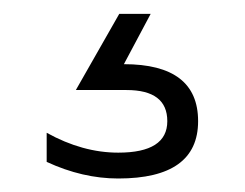

<svg xmlns="http://www.w3.org/2000/svg" viewBox="-20 -57 361 283"><path d="M48.8 138.7Q101.6 168 154.3 168Q226.6 168 226.6 121.6Q226.6 75.7 166.5 75.7H91.8L155.8 -36.6H202.1L162.6 37.6Q272 37.6 272 121.6Q272 206.1 154.3 206.1Q101.6 206.1 48.8 181.6Z"/></svg>

Font: Sansation Light
Style: Light
Weight: 300
Designer: Bernd Montag
Version: Version 1.301